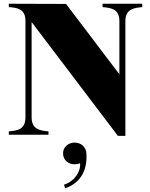

<svg xmlns="http://www.w3.org/2000/svg" viewBox="-20 -720 802 1026"><path d="M528 -700V-682C574 -678 618 -672 618 -607V-323L333 -699L27 -700V-682C72 -679 115 -673 116 -610V-93C116 -28 73 -22 27 -18V0H239V-18C195 -22 149 -28 149 -93V-602L610 6H650V-607C650 -672 696 -678 740 -682V-700ZM322 267 328 286C422 254 446 176 442 102C440 65 413 42 379 42C344 42 317 66 317 100C317 134 344 158 379 158C390 158 400 156 408 152C412 199 377 249 322 267Z"/></svg>

Font: Sprat
Style: Bold
Weight: 700
Designer: Ethan Nakache
Foundry: Collletttivo
Version: Version 2.000;Glyphs 3.2 (3217)